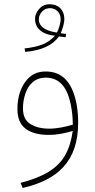

<svg xmlns="http://www.w3.org/2000/svg" viewBox="-20 -639 455 915"><path d="M294.9 -477.1C286.6 -478.5 277.8 -479 269.5 -480.5C277.8 -501.5 286.6 -526.9 286.6 -548.8C286.6 -591.3 259.3 -618.7 216.8 -618.7C195.8 -618.7 179.2 -611.3 166.5 -596.2C153.3 -581.1 147 -565.4 147 -549.3C147 -493.2 197.3 -472.7 242.2 -468.8C224.1 -449.7 204.6 -436 182.6 -427.2C160.6 -418.5 132.3 -412.1 97.2 -408.2L100.1 -391.6C179.7 -398.9 230.5 -423.8 261.2 -465.3C272.5 -463.9 280.3 -462.9 292.5 -461.4ZM251.5 -483.9C216.3 -488.8 165 -502.9 165 -547.4C165 -560.5 169.9 -572.3 180.2 -583.5C190.4 -594.7 203.1 -600.1 218.8 -600.1C246.6 -600.1 269 -578.1 269 -548.3C269 -526.9 259.3 -499 251.5 -483.9ZM352.5 -54.2C352.5 -105 345.7 -165 323.2 -214.4C300.8 -263.7 262.2 -298.3 198.2 -298.3C167.5 -298.3 142.6 -290 122.6 -272.9C82.5 -239.3 63 -181.6 63 -120.6C63 -75.2 76.7 -43.5 103.5 -24.4C130.4 -5.4 166.5 3.9 211.9 3.9C254.4 3.9 293 -4.9 326.7 -15.1C320.3 30.3 308.6 68.8 290.5 100.6C254.9 163.1 189.5 203.6 78.1 232.4L87.9 256.8C252.9 218.8 352.5 131.8 352.5 -54.2ZM214.4 -25.9C178.2 -25.9 148.4 -33.2 125 -47.9C101.1 -62 89.4 -87.4 89.4 -123.5C89.4 -146.5 93.3 -169.4 100.6 -191.9C115.2 -236.3 146.5 -269 197.8 -269C252.4 -269 285.2 -236.3 303.2 -189.9C320.8 -143.1 326.7 -88.4 327.1 -44.9C292.5 -34.7 252.9 -25.9 214.4 -25.9Z"/></svg>

Font: Vazirmatn Thin
Style: Regular
Weight: 100
Designer: Saber Rastikerdar
Foundry: Saber Rastikerdar
Version: Version 33.003